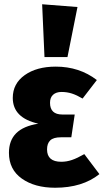

<svg xmlns="http://www.w3.org/2000/svg" viewBox="-20 -864 487 902"><path d="M435 -488 368 -401Q341 -417 318 -424.5Q295 -432 269 -432Q244 -432 229.5 -419Q215 -406 215 -381Q215 -326 273 -326H331L315 -219H266Q231 -219 216 -204.5Q201 -190 201 -162Q201 -104 268 -104Q293 -104 318 -112.5Q343 -121 376 -140L447 -46Q367 18 239 18Q143 18 82.5 -25Q22 -68 22 -146Q22 -204 56 -238Q90 -272 160 -283Q40 -310 40 -404Q40 -471 96 -511Q152 -551 242 -551Q353 -551 435 -488ZM178 -844 344 -831 297 -596H189Z"/></svg>

Font: Fira Sans Condensed ExtraBold
Style: Regular
Weight: 800
Width: 3
Designer: Carrois Corporate & Edenspiekermann AG
Foundry: Carrois Corporate GbR & Edenspiekermann AG
Version: Version 4.203